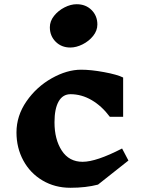

<svg xmlns="http://www.w3.org/2000/svg" viewBox="-20 -879 678 909"><path d="M563 -512V-326H500Q462 -377 414 -405Q366 -433 314 -433Q277 -433 257.5 -398.5Q238 -364 238 -300Q238 -219 272.5 -166Q307 -113 371 -113Q436 -113 558 -176L588 -119L444 -5Q387 10 313 10Q240 10 181.5 -24.5Q123 -59 90.5 -119Q58 -179 58 -252Q58 -331 105.5 -399.5Q153 -468 225 -508.5Q297 -549 364 -549Q411 -549 473 -537.5Q535 -526 563 -512ZM441 -763Q441 -734 421 -709Q401 -684 371 -669Q341 -654 313 -654Q271 -654 243.5 -681.5Q216 -709 216 -750Q216 -779 236 -804Q256 -829 285.5 -844Q315 -859 343 -859Q386 -859 413.5 -831.5Q441 -804 441 -763Z"/></svg>

Font: Inknut Antiqua
Style: Bold
Weight: 700
Designer: Claus Eggers Sørensen
Foundry: Claus Eggers Sørensen
Version: Version 1.003; ttfautohint (v1.8.2) -l 8 -r 50 -G 200 -x 14 